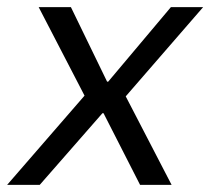

<svg xmlns="http://www.w3.org/2000/svg" viewBox="-55 -516 587 536"><path d="M-35 0 181 -249 53 -496H143L244 -288H247L422 -496H512L296 -247L424 0H336L234 -200H231L56 0Z"/></svg>

Font: DM Sans 36pt
Style: Italic
Weight: 400
Italic angle: -10°
Designer: Colophon Foundry, Jonny Pinhorn
Foundry: Colophon Foundry
Version: Version 4.004;gftools[0.9.30]